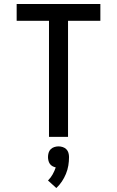

<svg xmlns="http://www.w3.org/2000/svg" viewBox="-20 -690 590 968"><path d="M227 0V-585H64V-670H486V-585H323V0ZM264 258 222 220Q236 206 245.5 189Q255 172 261 154Q252 152 244 147.5Q236 143 231 135.5Q226 128 224 119Q222 110 222 102Q222 91 225 80.5Q228 70 235.5 62.5Q243 55 253.5 51.5Q264 48 275 48Q286 48 296.5 51.5Q307 55 314.5 62.5Q322 70 325 80.5Q328 91 328 102Q328 123 324.5 144.5Q321 166 312.5 186.5Q304 207 292 225Q280 243 264 258Z"/></svg>

Font: Lode Dark
Style: Bold
Weight: 700
Monospace: yes
Designer: Belleve Invis
Foundry: Belleve Invis
Version: Version 29.2.0; ttfautohint (v1.8.3)